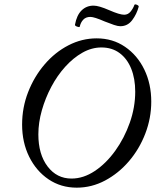

<svg xmlns="http://www.w3.org/2000/svg" viewBox="-20 -853 718 886"><path d="M334 13Q261 13 204 -25.5Q147 -64 114.5 -130Q82 -196 82 -278Q82 -357 110 -428.5Q138 -500 186 -556Q234 -612 296 -644Q358 -676 426 -676Q500 -676 557 -637Q614 -598 646 -532Q678 -466 678 -384Q678 -308 650.5 -236.5Q623 -165 575 -109Q527 -53 465 -20Q403 13 334 13ZM310 -29Q365 -29 417.5 -64Q470 -99 512 -157.5Q554 -216 579 -287Q604 -358 604 -430Q604 -490 585.5 -536Q567 -582 532 -608Q497 -634 448 -634Q403 -634 360.5 -610Q318 -586 281 -545Q244 -504 216.5 -452Q189 -400 173 -343.5Q157 -287 157 -233Q157 -141 199.5 -85Q242 -29 310 -29ZM348 -730Q347 -726 336 -730Q325 -734 326 -739Q334 -783 356.5 -805Q379 -827 412 -827Q436 -827 484 -806Q532 -785 553 -785Q571 -785 583 -800Q595 -815 600 -830Q602 -835 611.5 -831Q621 -827 620 -822Q611 -788 590 -760Q569 -732 535 -732Q524 -732 506 -738Q488 -744 463 -754Q415 -775 397 -775Q376 -775 364 -762Q352 -749 348 -730Z"/></svg>

Font: Junicode
Style: Italic
Weight: 400
Italic angle: -11°
Designer: Peter S. Baker
Version: Version 2.100; ttfautohint (v1.8.4)